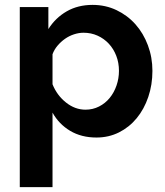

<svg xmlns="http://www.w3.org/2000/svg" viewBox="-20 -553 674 786"><path d="M375 10Q313 10 267 -17.5Q221 -45 195 -92V213H61V-524H178V-434Q207 -480 253 -506.5Q299 -533 359 -533Q412 -533 457 -511.5Q502 -490 534.5 -453.5Q567 -417 585.5 -367.5Q604 -318 604 -263Q604 -206 587 -156Q570 -106 539.5 -69Q509 -32 467 -11Q425 10 375 10ZM330 -104Q360 -104 385.5 -117Q411 -130 429 -152Q447 -174 457 -203Q467 -232 467 -263Q467 -296 456 -324.5Q445 -353 425.5 -374Q406 -395 379.5 -407Q353 -419 322 -419Q303 -419 283 -412.5Q263 -406 246 -394Q229 -382 215.5 -366Q202 -350 195 -331V-208Q213 -163 250 -133.5Q287 -104 330 -104Z"/></svg>

Font: Oxford Sans
Style: Bold
Weight: 700
Designer: Matt McInerney, Pablo Impallari, Rodrigo Fuenzalida
Foundry: Matt McInerney, Pablo Impallari, Rodrigo Fuenzalida
Version: Version 3.000g; ttfautohint (v1.5) -l 8 -r 28 -G 28 -x 14 -D